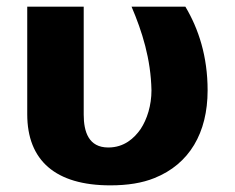

<svg xmlns="http://www.w3.org/2000/svg" viewBox="-20 -548 708 578"><path d="M312 10C364 10 408 3 445 -12C550 -54 605 -148 605 -276C605 -378 578 -461 538 -528H376C408 -453 434 -371 436 -276C436 -231 423 -189 403 -159C384 -132 354 -104 306 -104C247 -104 232 -151 232 -203V-528H62V-204C62 -65 147 10 312 10Z"/></svg>

Font: Asimov
Style: XWid
Weight: 500
Designer: Google
Version: Version 2.000980; 2014